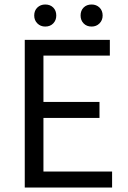

<svg xmlns="http://www.w3.org/2000/svg" viewBox="-20 -833 567 853"><path d="M90 0V-656H468V-586H173V-380H422V-309H173V-71H478V0ZM181 -715Q160 -715 146 -729Q132 -743 132 -764Q132 -786 146 -799.5Q160 -813 181 -813Q203 -813 216.5 -799.5Q230 -786 230 -764Q230 -743 216.5 -729Q203 -715 181 -715ZM387 -715Q365 -715 351.5 -729Q338 -743 338 -764Q338 -786 351.5 -799.5Q365 -813 387 -813Q408 -813 422 -799.5Q436 -786 436 -764Q436 -743 422 -729Q408 -715 387 -715Z"/></svg>

Font: Pinyin1712
Style: Regular
Weight: 400
Version: Version 1